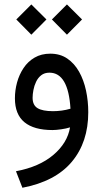

<svg xmlns="http://www.w3.org/2000/svg" viewBox="-20 -592 470 874"><path d="M216.3 -503.4 284.7 -434.1 353.5 -503.4 284.7 -571.8ZM54.2 -503.4 122.6 -434.1 191.4 -503.4 122.6 -571.8ZM298.8 -12.2Q287.1 58.6 223.1 113Q159.2 167.5 52.7 187.5L82 262.7Q231.9 233.9 306.9 144.5Q381.8 55.2 381.8 -81.1Q381.8 -131.8 371.6 -179.7Q361.3 -227.5 340.1 -265.4Q318.8 -303.2 286.4 -325.4Q253.9 -347.7 209 -347.7Q168 -347.7 137.5 -329.8Q106.9 -312 87.2 -282.2Q67.4 -252.4 57.6 -216.6Q47.9 -180.7 47.9 -144.5Q47.9 -71.3 91.3 -35.6Q134.8 0 218.8 0Q234.9 0 258.5 -3.4Q282.2 -6.8 298.8 -12.2ZM300.8 -97.2Q281.2 -91.3 260.7 -88.6Q240.2 -85.9 221.2 -85.9Q173.8 -85.9 151.1 -99.6Q128.4 -113.3 128.4 -147Q128.4 -162.6 132.1 -182.1Q135.7 -201.7 144.3 -219.7Q152.8 -237.8 167.7 -249.5Q182.6 -261.2 205.1 -261.2Q248 -261.2 272 -220Q295.9 -178.7 300.8 -97.2Z"/></svg>

Font: Vazir Variable Regular
Style: Regular
Weight: 400
Designer: Saber Rastikerdar
Foundry: Saber Rastikerdar
Version: Version 30.1.0